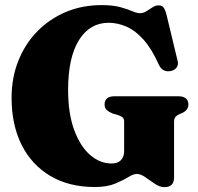

<svg xmlns="http://www.w3.org/2000/svg" viewBox="-20 -736 796 771"><path d="M679 -24.5Q679 15.5 640.5 15.5Q621.5 15.5 602 2.2Q582.5 -11 563.8 -24.2Q545 -37.5 529.5 -37.5Q515.5 -37.5 494.5 -24.5Q473.5 -11.5 441.2 1.8Q409 15 361 15Q257.5 15 182.5 -29.2Q107.5 -73.5 67 -154Q26.5 -234.5 26.5 -343.5Q26.5 -423.5 53.5 -491.5Q80.5 -559.5 129.5 -609.8Q178.5 -660 244.2 -687.8Q310 -715.5 388 -715.5Q434 -715.5 463.5 -707.2Q493 -699 511.2 -691Q529.5 -683 542 -683Q555.5 -683 567.8 -690.8Q580 -698.5 592.2 -706.5Q604.5 -714.5 617 -714.5Q630 -714.5 636.5 -706.2Q643 -698 648.5 -677.5L693 -492.5Q697.5 -477 689.5 -465.5Q681.5 -454 666.5 -451Q651.5 -447.5 638.8 -453.2Q626 -459 618 -476Q589 -540.5 556 -577.2Q523 -614 487.5 -629.2Q452 -644.5 416.5 -644.5Q340 -644.5 296.8 -574.5Q253.5 -504.5 253.5 -375.5Q253.5 -280.5 277.8 -214.5Q302 -148.5 341.5 -114Q381 -79.5 428 -79.5Q453.5 -79.5 466 -93.2Q478.5 -107 478.5 -129V-247Q478.5 -259 472.8 -264.2Q467 -269.5 454 -274L431.5 -280.5Q417 -286.5 408.5 -294.5Q400 -302.5 400 -316Q400 -349.5 440.5 -349.5H695.5Q717 -349.5 726.8 -340.5Q736.5 -331.5 736.5 -316.5Q736.5 -294 712 -282.5L700.5 -277.5Q691 -273.5 685 -267Q679 -260.5 679 -247Z"/></svg>

Font: Fraunces 72pt S050 Black
Style: Regular
Weight: 900
Version: Version 1.000; ttfautohint (v1.8.3)